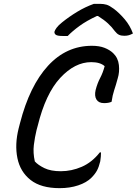

<svg xmlns="http://www.w3.org/2000/svg" viewBox="-20 -958 711 998"><path d="M290 20Q193 20 139 -22.5Q85 -65 70.5 -136Q56 -207 77 -291L84 -318Q134 -512 229.5 -616Q325 -720 458 -720Q496 -720 523 -709.5Q550 -699 568 -682Q594 -657 598 -620Q602 -583 592 -551Q582 -514 573.5 -489Q565 -464 560 -429Q545 -422 521 -422Q493 -422 481.5 -440.5Q470 -459 477 -490Q486 -525 500.5 -552.5Q515 -580 524 -614Q501 -635 454 -635Q369 -635 293 -553Q217 -471 176 -304L170 -282Q161 -245 156 -204.5Q151 -164 161 -119Q178 -100 211 -84Q244 -68 296 -68Q352 -68 405 -91Q458 -114 499 -166H505Q505 -156 504 -143.5Q503 -131 501 -119Q494 -90 484 -71.5Q474 -53 455 -34Q430 -9 386.5 5.5Q343 20 290 20ZM468 -938H500Q519 -938 534 -933.5Q549 -929 572 -912Q601 -890 628.5 -857.5Q656 -825 671 -784Q660 -778 650 -775Q640 -772 626 -772Q610 -772 599 -777Q588 -782 577 -796Q562 -817 541.5 -836Q521 -855 489 -875H484Q430 -850 393 -823Q356 -796 332 -771H306Q279 -771 270.5 -777Q262 -783 263 -793Q265 -801 274 -813.5Q283 -826 303 -842Q339 -871 381 -896.5Q423 -922 468 -938Z"/></svg>

Font: Recursive Sn Csl St
Style: Italic
Weight: 400
Italic angle: -15°
Version: Version 1.079;hotconv 1.0.112;makeotfexe 2.5.65598; ttfautoh